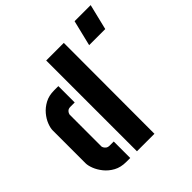

<svg xmlns="http://www.w3.org/2000/svg" viewBox="-198 -915 1071 1071"><g transform="rotate(-45 337.5 -379.5)"><path d="M511 -607 548 -759H675L638 -607ZM197 0Q154 0 123 -17Q92 -34 71.5 -59.5Q51 -85 41 -111Q31 -137 31 -155V-415Q31 -433 41 -459Q51 -485 71.5 -509.5Q92 -534 122.5 -550.5Q153 -567 195 -567H228V-438H195Q180 -438 172.5 -431.5Q165 -425 162.5 -418Q160 -411 160 -410V-157Q160 -156 163 -149.5Q166 -143 174 -136.5Q182 -130 197 -130H228V0ZM281 0V-716H420L419 0Z"/></g></svg>

Font: Stick No Bills ExtraBold
Style: Regular
Weight: 800
Version: Version 2.000